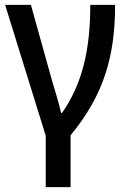

<svg xmlns="http://www.w3.org/2000/svg" viewBox="-20 -559 525 789"><path d="M168 210H270V-3C408 -170 453 -331 453 -539H351C351 -355 319 -216 235 -95H231C224 -129 205 -190 192 -234L107 -539H1L168 -1Z"/></svg>

Font: Noto Sans SemiCondensed Medium
Style: Regular
Weight: 500
Width: 4
Designer: Monotype Design Team
Foundry: Monotype Imaging Inc.
Version: Version 2.013